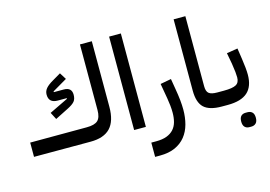

<svg xmlns="http://www.w3.org/2000/svg" viewBox="-120 -984 2068 1469"><g transform="rotate(-15 914.0 -250.0)"><path d="M46 -113 494 -114Q557 -114 582.5 -138Q608 -162 608 -221V-740H702V-221Q702 -108 651 -54Q600 0 494 0H46ZM256 -292 405 -364 403 -369H333Q262 -369 262 -435Q262 -462 280 -483.5Q298 -505 340 -529L403 -566L436 -513L320 -445L321 -439H399Q462 -439 462 -381Q462 -347 446 -328Q430 -309 390 -289L285 -236Z M839 -740H932V0H839Z M941 127H979Q1030 127 1064 114Q1098 101 1119 77.5Q1140 54 1149 21Q1158 -12 1158 -53Q1158 -80 1155 -109Q1152 -138 1147 -167L1126 -288L1212 -304L1226 -220Q1243 -123 1243 -54Q1243 8 1228.5 61.5Q1214 115 1182 155Q1150 195 1100 217.5Q1050 240 980 240H941Z M1534 0Q1436 0 1393 -40.5Q1350 -81 1350 -176V-740H1443V-185Q1443 -143 1462.5 -128Q1482 -113 1527 -113H1560V-24L1535 0Z M1536 -89 1560 -113H1581Q1649 -113 1677 -128.5Q1705 -144 1705 -185Q1705 -202 1702.5 -228Q1700 -254 1693 -297L1677 -384L1764 -398L1777 -311Q1789 -231 1789 -185Q1789 -91 1738 -45.5Q1687 0 1581 0H1536ZM1697 207Q1674 207 1660.5 193Q1647 179 1647 150Q1647 120 1660.5 106.5Q1674 93 1697 93H1712Q1735 93 1749 106.5Q1763 120 1763 150Q1763 179 1749 193Q1735 207 1712 207Z"/></g></svg>

Font: IBM Plex Sans Arabic Medium
Style: Regular
Weight: 500
Designer: Mike Abbink, Paul van der Laan, Pieter van Rosmalen, Wael Morcos, Khajak Apelian
Foundry: Bold Monday
Version: Version 1.1